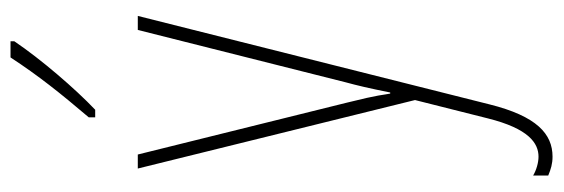

<svg xmlns="http://www.w3.org/2000/svg" viewBox="-364 -438 1045 356"><g transform="rotate(-90 158.0 -260.5)"><path d="M259 -756V-763H229C195 -711 163 -671 118 -618V-606H132C171 -643 226 -707 259 -756ZM23 -527 150 -13 116 122C97 198 70 216 45 216C34 216 20 212 10 206V234C22 239 32 242 45 242C87 242 120 213 142 125L306 -527H280L183 -142C177 -120 172 -99 164 -59H162C159 -73 161 -76 145 -140L49 -527Z"/></g></svg>

Font: Noto Sans Armenian ExtraCondensed Thin
Style: Regular
Weight: 100
Width: 2
Designer: Monotype Design Team
Foundry: Monotype Imaging Inc.
Version: Version 2.008